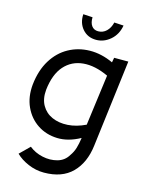

<svg xmlns="http://www.w3.org/2000/svg" viewBox="-131 -764 794 1047"><g transform="rotate(15 266.5 -241.0)"><path d="M221 204Q175 204 132 185.5Q89 167 62 140L117 86Q149 112 192.5 121.5Q236 131 276 120Q316 109 337 73Q352 52 359.5 27.5Q367 3 372 -32Q305 5 242.5 3Q180 1 131.5 -31Q83 -63 57.5 -118.5Q32 -174 39 -245Q48 -327 83.5 -384.5Q119 -442 173.5 -472Q228 -502 293 -503Q358 -504 425 -473L430 -500H510L449 -9Q437 90 380 147Q323 204 221 204ZM117 -236Q112 -184 132.5 -148Q153 -112 191.5 -95Q230 -78 279 -81Q328 -84 380 -109L418 -396Q341 -432 276 -426Q211 -420 169 -372.5Q127 -325 117 -236ZM309 -569Q261 -569 232 -602.5Q203 -636 206 -686L259 -683Q258 -652 271 -634.5Q284 -617 308 -617Q335 -617 354.5 -636Q374 -655 381 -686L434 -683Q425 -631 389 -600Q353 -569 309 -569Z"/></g></svg>

Font: Kulim Park
Style: Italic
Weight: 400
Italic angle: -8°
Designer: Noponies / Dale Sattler
Foundry: Noponies
Version: Version 1.000; ttfautohint (v1.8.3)